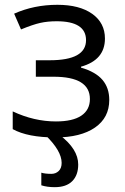

<svg xmlns="http://www.w3.org/2000/svg" viewBox="-20 -565 523 803"><path d="M188 -313Q339.8 -313 339.8 -397Q339.8 -476.1 216.8 -476.1Q179.2 -476.1 148.4 -469.2Q117.7 -462.4 67.9 -441.9L39.1 -507.8Q122.1 -544.9 220.2 -544.9Q312.5 -544.9 365.7 -507.1Q418.9 -469.2 418.9 -403.8Q418.9 -314 318.8 -286.1V-282.2Q380.4 -264.2 408.7 -230.7Q437 -197.3 437 -147Q437 -72.8 377.2 -31.5Q317.4 9.8 211.9 9.8Q96.2 9.8 33.2 -24.9V-99.1Q122.6 -57.1 213.9 -57.1Q284.2 -57.1 320.1 -81.3Q356 -105.5 356 -150.9Q356 -244.1 204.1 -244.1H129.9V-313ZM237.8 116.2Q237.8 65.9 169.9 0H230Q307.1 58.6 307.1 123Q307.1 167.5 282.2 192.6Q257.3 217.8 209 217.8Q177.2 217.8 152.8 210V157.2Q168.5 162.1 194.8 162.1Q212.9 162.1 225.3 150.4Q237.8 138.7 237.8 116.2Z"/></svg>

Font: HunimalSansv1.5
Style: Regular
Weight: 400
Foundry: Ascender Corporation
Version: Version 1.10